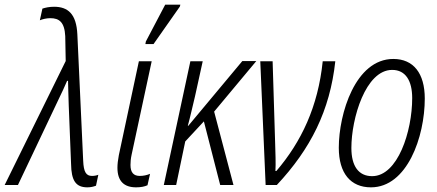

<svg xmlns="http://www.w3.org/2000/svg" viewBox="-65 -794 1877 824"><path d="M310 10C325 10 336 7 347 3L357 -44C350 -41 340 -39 330 -39C305 -39 294 -55 292 -104L267 -646C263 -735 226 -765 167 -765C146 -765 129 -761 117 -757L106 -707C118 -712 135 -716 151 -716C189 -716 212 -699 215 -639L217 -532L-45 0H12L188 -371C200 -396 213 -423 223 -447H227C227 -418 229 -393 230 -341L240 -91C241 -19 260 10 310 10Z M559 -605H594L707 -766L709 -774H644L561 -616ZM519 10C539 10 555 7 568 1L579 -48C565 -42 550 -39 535 -39C508 -39 495 -54 495 -86C495 -98 496 -113 500 -131L586 -531H531L445 -128C441 -107 439 -89 439 -74C439 -16 468 10 519 10Z M638 0H691L730 -187L810 -273L880 0H937L854 -315L1035 -532H975L743 -254H741C752 -294 762 -340 772 -381L805 -531H752Z M1075 0H1123C1268 -155 1351 -319 1374 -531H1320C1300 -336 1228 -185 1121 -60H1117C1119 -91 1117 -140 1116 -174L1105 -531H1052Z M1527 10C1682 10 1758 -206 1758 -371C1758 -480 1709 -541 1623 -541C1460 -541 1389 -306 1389 -160C1389 -50 1440 10 1527 10ZM1532 -38C1474 -38 1443 -81 1443 -159C1443 -286 1504 -494 1618 -494C1676 -494 1704 -447 1704 -373C1704 -230 1642 -38 1532 -38Z"/></svg>

Font: Noto Sans Condensed Light
Style: Italic
Weight: 300
Width: 3
Italic angle: -12°
Designer: Monotype Design Team
Foundry: Monotype Imaging Inc.
Version: Version 2.013